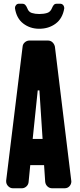

<svg xmlns="http://www.w3.org/2000/svg" viewBox="-20 -1008 426 1028"><path d="M191 -524H182L155 -264H208ZM362 -37Q362 -22 352 -11Q342 0 326 0H259Q245 0 234.5 -9.5Q224 -19 222 -34L216 -124H142L133 -32Q131 -18 120.5 -9Q110 0 97 0H49Q35 0 24 -11Q13 -22 13 -37V-41L101 -758Q102 -772 113 -781.5Q124 -791 138 -791H236Q251 -791 261 -781.5Q271 -772 274 -758ZM190 -933Q214 -933 232 -938.5Q250 -944 258 -964Q262 -974 267.5 -981Q273 -988 284 -988H302Q312 -988 318 -981Q324 -974 324 -963Q315 -909 278 -881.5Q241 -854 190 -854Q141 -854 104.5 -882Q68 -910 60 -965Q60 -974 66 -981Q72 -988 81 -988H99Q110 -988 116 -981Q122 -974 126 -964Q133 -944 150.5 -938.5Q168 -933 190 -933Z"/></svg>

Font: H.H. Samuel
Style: Regular
Weight: 900
Width: 1
Designer: deFharo
Foundry: deFharo
Version: Version 1.009